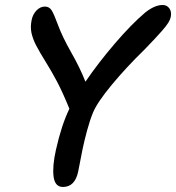

<svg xmlns="http://www.w3.org/2000/svg" viewBox="-20 -764 702 766"><path d="M231 -18.1Q199.2 -18.1 193.8 -59.3Q188.5 -100.6 203.1 -166Q225.1 -264.6 256.8 -330.1Q229.5 -397 207.5 -438.5Q185.5 -480 162.6 -516.6Q139.6 -553.2 123 -585Q110.4 -610.4 105.5 -633.1Q100.6 -655.8 106 -683.1Q110.4 -706.5 125.5 -722.2Q140.6 -737.8 159.2 -737.8Q176.8 -737.8 186.3 -722.4Q195.8 -707 211.9 -663.1Q229 -616.7 264.6 -554Q300.3 -491.2 320.8 -438Q372.1 -513.2 438 -590.1Q503.9 -667 559.1 -713.9Q597.2 -744.1 628.9 -744.1Q646 -744.1 655.8 -730.5Q665.5 -716.8 661.1 -695.8Q659.2 -686 651.4 -673.3Q643.6 -660.6 626 -640.6Q608.4 -620.6 596.7 -608.4Q585 -596.2 557.1 -566.9Q483.9 -495.6 426 -425.8Q368.2 -356 351.1 -314.9Q338.9 -285.6 327.6 -243.9Q316.4 -202.1 309.6 -169.9Q302.7 -137.7 292 -80.1Q279.3 -18.1 231 -18.1Z"/></svg>

Font: Shantell Sans Bouncy
Style: Italic
Weight: 500
Italic angle: -11.31°
Designer: Stephen Nixon, Anya Danilova, Shantell Martin
Foundry: Arrow Type
Version: Version 1.006;[9816181b4]